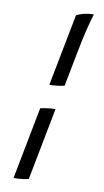

<svg xmlns="http://www.w3.org/2000/svg" viewBox="-107 -848 593 1097"><g transform="rotate(10 189.5 -300.0)"><path d="M164 -360 245 -777Q257 -785 284.5 -792.5Q312 -800 345 -800Q336 -774 320.5 -712.5Q305 -651 287 -556L251 -370Q207 -360 164 -360ZM55 200 136 -219Q159 -224 180 -226.5Q201 -229 223 -229L142 190Q133 193 109 196.5Q85 200 55 200Z"/></g></svg>

Font: Texturina 72pt 72pt Regular
Style: Bold Italic
Weight: 700
Italic angle: -11°
Designer: Guillermo Torres Carreño
Foundry: Omnibus-Type
Version: Version 1.002; ttfautohint (v1.8.3)